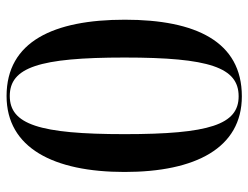

<svg xmlns="http://www.w3.org/2000/svg" viewBox="-108 -656 774 599"><g transform="rotate(90 279.5 -357.0)"><path d="M280 10C442 10 517 -137 517 -358C517 -580 442 -724 281 -724C110 -724 42 -580 42 -359C42 -137 110 10 280 10ZM280 0C191 0 160 -91 160 -358C160 -623 191 -714 281 -714C369 -714 399 -623 399 -358C399 -91 368 0 280 0Z"/></g></svg>

Font: Noto Serif Display Medium
Style: Regular
Weight: 500
Designer: Monotype Design Team
Foundry: Monotype Imaging Inc.
Version: Version 2.009